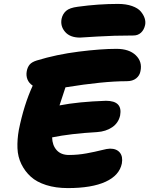

<svg xmlns="http://www.w3.org/2000/svg" viewBox="-20 -964 770 991"><path d="M393.1 -770Q341.3 -770 315.9 -799.6Q290.5 -829.1 297.9 -867.2Q303.2 -891.6 321 -907.7Q338.9 -923.8 381.8 -929.2Q487.8 -943.8 588.9 -943.8Q630.9 -943.8 661.6 -932.9Q692.4 -921.9 706.8 -904.5Q721.2 -887.2 726.8 -869.4Q732.4 -851.6 729 -835Q723.6 -810.1 707.8 -795.4Q691.9 -780.8 668.9 -780.8Q566.4 -780.8 481.2 -775.4Q396 -770 393.1 -770ZM330.1 6.8Q267.6 6.8 218.5 -8.8Q169.4 -24.4 139.2 -51.8Q108.9 -79.1 90.3 -116.9Q71.8 -154.8 70.1 -199.2Q68.4 -243.7 77.1 -293Q103.5 -423.8 148.9 -522Q129.4 -534.7 121.6 -554.4Q113.8 -574.2 118.2 -597.2Q122.1 -617.7 133.3 -630.9Q144.5 -644 169.9 -651.9Q272 -683.1 386.5 -697.5Q501 -711.9 581.1 -711.9Q646.5 -711.9 680.9 -678.7Q715.3 -645.5 705.1 -597.2Q701.2 -574.2 682.9 -559.6Q664.6 -544.9 633.8 -544.9Q513.2 -544.9 317.9 -513.2Q313.5 -500 303 -468Q292.5 -436 287.1 -419.9Q384.3 -439 526.9 -443.8Q613.8 -443.8 600.1 -368.2Q591.3 -329.1 558.8 -307.1Q526.4 -285.2 481 -282.2Q344.2 -274.4 249 -254.9Q250 -213.9 272.5 -189Q294.9 -164.1 335.9 -164.1Q381.8 -164.1 426.8 -172.4Q471.7 -180.7 502.9 -188.7Q534.2 -196.8 547.9 -196.8Q582 -196.8 598.6 -176.3Q615.2 -155.8 608.9 -120.1Q596.2 -58.6 524.9 -25.9Q453.6 6.8 330.1 6.8Z"/></svg>

Font: Shantell Sans Normal
Style: Italic
Weight: 800
Italic angle: -11.31°
Designer: Stephen Nixon, Anya Danilova, Shantell Martin
Foundry: Arrow Type
Version: Version 1.006;[559af2be0]